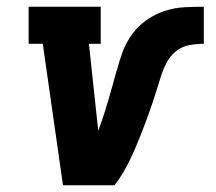

<svg xmlns="http://www.w3.org/2000/svg" viewBox="-20 -550 640 570"><path d="M167 0 107 -420H65V-530H279V-420H244L270 -177Q271 -173 271 -169.5Q271 -166 272 -162Q288 -206 301 -250.5Q314 -295 326 -340L327 -341Q334 -369 344.5 -397Q355 -425 373 -449.5Q391 -474 416.5 -491.5Q442 -509 470.5 -518Q499 -527 527.5 -528.5Q556 -530 585 -530V-420Q564 -420 542 -416Q520 -412 502.5 -398Q485 -384 474.5 -363.5Q464 -343 457.5 -322.5Q451 -302 444.5 -281Q438 -260 431 -239.5Q424 -219 416.5 -198.5Q409 -178 401 -157.5Q393 -137 384.5 -117Q376 -97 366.5 -77Q357 -57 345.5 -37.5Q334 -18 320 0Z"/></svg>

Font: Iosevka Slab XBdExObl
Style: Regular
Weight: 800
Width: 7
Italic angle: -9°
Monospace: yes
Designer: Belleve Invis
Foundry: Belleve Invis
Version: Version 11.1.0; ttfautohint (v1.8.3)